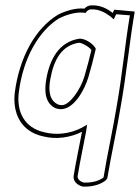

<svg xmlns="http://www.w3.org/2000/svg" viewBox="-20 -506 521 714"><path d="M35 -162C26 -86 57 -17 140 1C190 14 243 5 285 -16C275 37 263 92 254 147C251 165 264 182 288 188H297C327 188 356 179 374 164L379 157C394 67 414 -19 429 -111C451 -234 461 -347 481 -463L405 -470L399 -458C380 -473 353 -488 319 -486H317C309 -485 300 -481 294 -474C258 -478 216 -462 195 -451C111 -400 52 -292 35 -162ZM50 -163C66 -290 124 -391 200 -438C220 -448 258 -462 289 -459L298 -458L304 -465C307 -468 311 -470 315 -471H316H317C346 -473 370 -460 389 -446L403 -434L412 -453C428 -452 447 -450 463 -449C444 -336 435 -229 414 -111C399 -20 380 63 365 154C349 166 326 173 299 173H292C273 168 267 156 269 147C278 92 290 37 300 -16L304 -42L280 -29C242 -10 192 -2 145 -14C69 -31 41 -92 50 -163ZM152 -211C143 -160 151 -119 188 -103H190L191 -102C195 -101 204 -100 204 -100C254 -98 294 -170 309 -220C318 -251 327 -285 335 -319L336 -325L334 -329L333 -330C322 -347 293 -364 274 -362C200 -350 165 -287 152 -211ZM167 -211C180 -285 210 -337 273 -347C282 -348 311 -333 320 -320C312 -286 303 -253 294 -222C279 -171 237 -113 209 -115C206 -115 202 -116 197 -117C167 -130 158 -162 167 -211Z"/></svg>

Font: Snowfall
Style: BlkOlObl
Weight: 900
Designer: Jasper
Foundry: Cannot Into Space Fonts
Version: Version 0.9